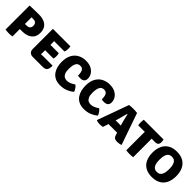

<svg xmlns="http://www.w3.org/2000/svg" viewBox="314 -1831 3112 3112"><g transform="rotate(45 1870.0 -275.5)"><path d="M510 -362Q510 -297 480.8 -254.2Q451.5 -211.5 400.5 -190.8Q349.5 -170 284.5 -170Q276 -170 256.8 -170Q237.5 -170 216.5 -170Q195.5 -170 180.8 -170Q166 -170 166 -170V-284Q177.5 -285 199.5 -285.5Q221.5 -286 242 -286.5Q262.5 -287 271 -287Q304 -287 320.8 -299.2Q337.5 -311.5 343 -329.2Q348.5 -347 348.5 -363Q348.5 -378 343 -395.5Q337.5 -413 320.8 -425.5Q304 -438 271 -438Q258.5 -438 253 -438.2Q247.5 -438.5 230 -439V0Q210 3.5 189 4.8Q168 6 153 6Q139 6 115 4.8Q91 3.5 72 0V-546L77.5 -552Q118 -553 175 -554.5Q232 -556 284.5 -556Q350 -556 401 -536Q452 -516 481 -473Q510 -430 510 -362Z M606.5 -545.5 612 -551H761.5V-425Q761.5 -409 762 -398Q762.5 -387 762.5 -371.5V-184Q762.5 -165.5 762 -153.5Q761.5 -141.5 761.5 -123.5V2H698Q655.5 2 631 -22.2Q606.5 -46.5 606.5 -87.5ZM953 -339Q958 -325.5 959.8 -308.2Q961.5 -291 961.5 -279Q961.5 -265 959.8 -247.8Q958 -230.5 953 -216.5H825Q813.5 -216.5 791 -216.5Q768.5 -216.5 745.2 -216.8Q722 -217 707.5 -217.5V-337Q722 -337.5 745.2 -338Q768.5 -338.5 791 -338.8Q813.5 -339 825 -339ZM1007.5 -551Q1011 -534 1011.5 -518.5Q1012 -503 1012 -489Q1012 -475.5 1009.2 -458.5Q1006.5 -441.5 1000 -424H825Q813.5 -424 791 -424.2Q768.5 -424.5 745.2 -425Q722 -425.5 707.5 -426V-551ZM1026 -125.5Q1026 -54 1003.8 -26Q981.5 2 928.5 2H709.5V-119.5Q738.5 -120.5 756.8 -122Q775 -123.5 791.2 -124.5Q807.5 -125.5 830.5 -125.5Z M1431 -301.5Q1431 -343.5 1424 -375.2Q1417 -407 1398.5 -424.8Q1380 -442.5 1345.5 -442.5Q1292 -442.5 1269.5 -398.5Q1247 -354.5 1247 -272Q1247 -209 1263.2 -175.2Q1279.5 -141.5 1305 -128.5Q1330.5 -115.5 1359 -115.5Q1396 -115.5 1433.2 -131.8Q1470.5 -148 1500 -170Q1516 -162 1531 -144.5Q1546 -127 1557 -107Q1568 -87 1571 -70.5Q1529.5 -35 1470.2 -10Q1411 15 1335.5 15Q1263 15 1214.8 -10.5Q1166.5 -36 1138 -77.8Q1109.5 -119.5 1097.5 -170.5Q1085.5 -221.5 1085.5 -273Q1085.5 -375.5 1122.8 -440.2Q1160 -505 1220.8 -535.5Q1281.5 -566 1351 -566Q1429 -566 1479.5 -538.5Q1530 -511 1554.5 -469Q1579 -427 1579 -382.5Q1579 -338.5 1554.8 -317.8Q1530.5 -297 1483 -297Q1471.5 -297 1458 -298.5Q1444.5 -300 1431 -301.5Z M1976 -301.5Q1976 -343.5 1969 -375.2Q1962 -407 1943.5 -424.8Q1925 -442.5 1890.5 -442.5Q1837 -442.5 1814.5 -398.5Q1792 -354.5 1792 -272Q1792 -209 1808.2 -175.2Q1824.5 -141.5 1850 -128.5Q1875.5 -115.5 1904 -115.5Q1941 -115.5 1978.2 -131.8Q2015.5 -148 2045 -170Q2061 -162 2076 -144.5Q2091 -127 2102 -107Q2113 -87 2116 -70.5Q2074.5 -35 2015.2 -10Q1956 15 1880.5 15Q1808 15 1759.8 -10.5Q1711.5 -36 1683 -77.8Q1654.5 -119.5 1642.5 -170.5Q1630.5 -221.5 1630.5 -273Q1630.5 -375.5 1667.8 -440.2Q1705 -505 1765.8 -535.5Q1826.5 -566 1896 -566Q1974 -566 2024.5 -538.5Q2075 -511 2099.5 -469Q2124 -427 2124 -382.5Q2124 -338.5 2099.8 -317.8Q2075.5 -297 2028 -297Q2016.5 -297 2003 -298.5Q1989.5 -300 1976 -301.5Z M2352.5 -551Q2378.5 -555 2402.8 -556Q2427 -557 2447 -557Q2465.5 -557 2487 -556Q2508.5 -555 2535.5 -551L2724.5 -7.5Q2707 0.5 2680 4.8Q2653 9 2636.5 9Q2609 9 2583.5 -1.5Q2558 -12 2545 -57L2483.5 -254Q2476 -280 2468.2 -311Q2460.5 -342 2453.2 -372.8Q2446 -403.5 2439.5 -430H2433.5Q2423 -392 2410.2 -343Q2397.5 -294 2385.5 -254.5L2304 0Q2289.5 3.5 2272.5 5.2Q2255.5 7 2237 7Q2217 7 2196.8 4Q2176.5 1 2163.5 -4.5L2158 -13ZM2365.5 -96.5Q2358.5 -96.5 2352 -96.8Q2345.5 -97 2338.8 -97.2Q2332 -97.5 2325 -97.5H2254.5L2303.5 -220H2364.5Q2371 -220 2377.8 -220.2Q2384.5 -220.5 2391.2 -220.8Q2398 -221 2405 -221H2467.5Q2474.5 -221 2480.5 -220.8Q2486.5 -220.5 2492.5 -220.2Q2498.5 -220 2505.5 -220H2571L2614.5 -97.5H2541.5Q2534 -97.5 2527.5 -97.2Q2521 -97 2514.5 -96.8Q2508 -96.5 2501 -96.5Z M2690.5 -423Q2686.5 -441 2685.5 -456.8Q2684.5 -472.5 2684.5 -485.5Q2684.5 -498.5 2685.5 -516.2Q2686.5 -534 2690.5 -551H3143Q3146.5 -537.5 3148.2 -520.5Q3150 -503.5 3150 -493Q3150 -459 3132 -441Q3114 -423 3072 -423H3051.5Q3041 -423 3023.8 -423.5Q3006.5 -424 2997 -424H2840.5Q2830 -424 2811.8 -423.5Q2793.5 -423 2783 -423ZM2839.5 -363.5Q2839.5 -379.5 2840 -393.2Q2840.5 -407 2840.5 -424V-486H2997V-424Q2997 -407 2997.5 -393.2Q2998 -379.5 2998 -363.5V0Q2984 3 2959.5 4.5Q2935 6 2918.5 6Q2903 6 2879.5 4.5Q2856 3 2839.5 0Z M3327 -274.5Q3327 -246 3330.8 -215.8Q3334.5 -185.5 3345.8 -159.5Q3357 -133.5 3379 -117.2Q3401 -101 3437.5 -101Q3474 -101 3496 -117.2Q3518 -133.5 3529.2 -159.5Q3540.5 -185.5 3544.2 -215.8Q3548 -246 3548 -274.5Q3548 -303.5 3544.2 -334.2Q3540.5 -365 3529.2 -391.2Q3518 -417.5 3496 -433.8Q3474 -450 3437.5 -450Q3401 -450 3379 -433.8Q3357 -417.5 3345.8 -391.2Q3334.5 -365 3330.8 -334.2Q3327 -303.5 3327 -274.5ZM3165.5 -274.5Q3165.5 -364 3196.2 -429.2Q3227 -494.5 3287.5 -530.2Q3348 -566 3437 -566Q3527 -566 3587.5 -530.5Q3648 -495 3678.8 -429.8Q3709.5 -364.5 3709.5 -274.5Q3709.5 -184.5 3678.8 -119.8Q3648 -55 3587.2 -20Q3526.5 15 3437 15Q3347 15 3286.5 -20.2Q3226 -55.5 3195.8 -120.5Q3165.5 -185.5 3165.5 -274.5Z"/></g></svg>

Font: Signika SC
Style: Regular
Weight: 300
Designer: Anna Giedryś
Foundry: Anna Giedryś
Version: Version 2.000